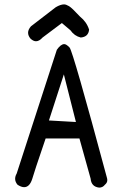

<svg xmlns="http://www.w3.org/2000/svg" viewBox="-20 -838 540 875"><path d="M144 -650Q132 -650 119 -662Q108 -675 108 -689Q108 -703 121 -718L234 -805Q256 -818 272 -818Q281 -818 294.5 -810Q308 -802 345 -762Q375 -738 386 -703Q383 -670 348 -667Q319 -674 301 -700L262 -733L174 -667Q159 -650 144 -650ZM432 17Q396 13 393 -24L342 -207H188Q133 -46 127 -23Q115 15 90 15Q77 15 60 4Q49 -9 49 -23Q49 -35 56 -47L239 -611Q257 -637 273 -637Q282 -637 297 -621.5Q312 -606 467 -29Q469 -23 469 -17Q469 -5 458 4Q448 17 432 17ZM326 -282 271 -499 203 -289Z"/></svg>

Font: Xiaolai Mono SC
Style: Regular
Weight: 400
Monospace: yes
Designer: LXGW / Nozomi Seto
Version: Version 3.113;September 30, 2024